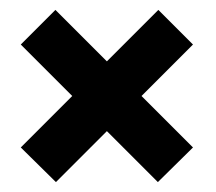

<svg xmlns="http://www.w3.org/2000/svg" viewBox="-20 -572 437 388"><path d="M196 -448 300 -552 370 -482 266 -378 370 -274 299 -204 196 -307 93 -204 22 -274 126 -378 22 -482 92 -552Z"/></svg>

Font: Do Hyeon
Style: Regular
Weight: 400
Version: Version 1.001